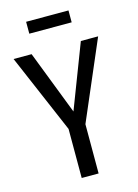

<svg xmlns="http://www.w3.org/2000/svg" viewBox="-128 -928 715 998"><g transform="rotate(-15 229.5 -429.5)"><path d="M457 -689 275 -265V0H184V-264L2 -689H99L232 -345L364 -689ZM343 -795H115V-859H343Z"/></g></svg>

Font: Fira Sans Extra Condensed
Style: Regular
Weight: 400
Width: 1
Designer: Carrois Corporate & Edenspiekermann AG
Foundry: Carrois Corporate GbR & Edenspiekermann AG
Version: Version 4.203